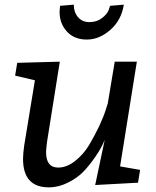

<svg xmlns="http://www.w3.org/2000/svg" viewBox="-20 -795 672 825"><path d="M389 0 430 -194Q417 -161 390.5 -122.5Q364 -84 338.5 -57.5Q313 -31 272.5 -10.5Q232 10 190 10Q79 10 79 -112Q79 -135 84 -170L130 -450L45 -470L54 -525L237 -530L182 -185Q178 -153 178 -141Q178 -75 230 -75Q267 -75 303 -103.5Q339 -132 363 -172Q414 -259 434 -322L443 -350L473 -530H568L496 -80L582 -65L573 -10ZM453 -770 512 -775Q502 -709 454.5 -667Q407 -625 353 -625Q299 -625 267.5 -659.5Q236 -694 236 -744L238 -770L297 -775Q297 -743 315 -721.5Q333 -700 364.5 -700Q396 -700 418.5 -717.5Q441 -735 447 -752Z"/></svg>

Font: Bitter
Style: Italic
Weight: 400
Italic angle: -9°
Designer: Sol Matas
Foundry: Sol Matas
Version: Version 1.001